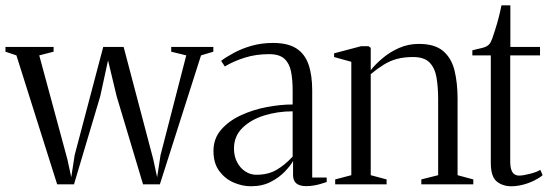

<svg xmlns="http://www.w3.org/2000/svg" viewBox="-31 -674 2010 702"><path d="M-11 -485V-502.5H165V-485L112.5 -471.5L215.5 -91L229.5 -26L242 -107L346.5 -502.5H421L529.5 -91L543.5 -26L556 -107L650 -471.5L595 -485V-502.5H749V-485L704 -471.5L553.5 0H492L395.5 -322L364 -453.5L335.5 -322L239.5 0H178L29 -471.5Z M886.5 7Q855 7 823.5 -6.5Q792 -20 770.8 -48.5Q749.5 -77 749.5 -122Q749.5 -167.5 777.5 -199.8Q805.5 -232 849.8 -252.5Q894 -273 944.2 -282.5Q994.5 -292 1039 -292V-343.5Q1039 -383 1033 -412.8Q1027 -442.5 1008.8 -459.2Q990.5 -476 953 -476Q904.5 -476 864 -463.2Q823.5 -450.5 791 -431L777.5 -451.5Q796.5 -466 825 -481.2Q853.5 -496.5 889.5 -506.8Q925.5 -517 967.5 -517Q1021.5 -517 1052.8 -496.8Q1084 -476.5 1097.2 -437.8Q1110.5 -399 1110.5 -343.5V-25H1163.5V-8.5Q1153 -5 1141.2 -1.5Q1129.5 2 1116.2 4.2Q1103 6.5 1087.5 6.5Q1065 6.5 1052.8 -3.2Q1040.5 -13 1040.5 -34.5V-85.5Q1032 -69.5 1011.2 -47.5Q990.5 -25.5 959.2 -9.2Q928 7 886.5 7ZM906 -35Q949.5 -35 980.2 -53Q1011 -71 1039 -101.5V-267Q984 -267 935 -251.8Q886 -236.5 855.2 -206.2Q824.5 -176 824.5 -131Q824.5 -102.5 836 -80.8Q847.5 -59 866.2 -47Q885 -35 906 -35Z M1253.5 -33.5V-448L1190.5 -465.5V-479L1289 -505H1316.5L1324.5 -499V-458.5V-417.5Q1341.5 -439 1367.8 -461.2Q1394 -483.5 1427.8 -498.5Q1461.5 -513.5 1500.5 -513.5Q1559 -513.5 1589.5 -487.2Q1620 -461 1631 -415.8Q1642 -370.5 1642 -313.5V-33.5L1699.5 -18V0H1509.5V-18L1571 -33.5V-310Q1571 -355.5 1565 -390.5Q1559 -425.5 1539.5 -445.5Q1520 -465.5 1479 -465.5Q1446 -465.5 1420.2 -458.5Q1394.5 -451.5 1372 -437.5Q1349.5 -423.5 1324.5 -403V-33.5L1382.5 -18V0H1194.5V-18Z M1838 7Q1807 7 1785.2 -10.5Q1763.5 -28 1763.5 -79V-471.5H1696V-490Q1700 -491.5 1709.5 -493.5Q1719 -495.5 1729 -498Q1739 -500.5 1743.5 -502.5Q1750.5 -505.5 1755 -509.5Q1759.5 -513.5 1762.8 -519.5Q1766 -525.5 1769 -533.5Q1773 -545 1779.2 -564.5Q1785.5 -584 1791.8 -607.8Q1798 -631.5 1802.5 -654.5H1835V-502.5H1943.5V-471.5H1834.5V-84.5Q1834.5 -64 1838.8 -52.5Q1843 -41 1850.5 -36.5Q1858 -32 1867 -32Q1881.5 -32 1906.8 -38.5Q1932 -45 1944.5 -53L1953 -33.5Q1941.5 -23.5 1922.5 -14Q1903.5 -4.5 1881.5 1.2Q1859.5 7 1838 7Z"/></svg>

Font: Merriweather 144pt Light
Style: Regular
Weight: 300
Version: Version 2.100